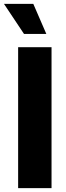

<svg xmlns="http://www.w3.org/2000/svg" viewBox="-37 -971 342 991"><path d="M229 -727.5H56.6V0H229ZM86.9 -795.9H202.1L134.8 -951.2H-16.6Z"/></svg>

Font: Inter ExtraBold
Style: Regular
Weight: 800
Designer: Rasmus Andersson
Foundry: rsms
Version: Version 4.001;git-9221beed3